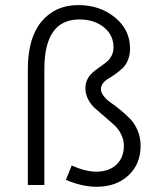

<svg xmlns="http://www.w3.org/2000/svg" viewBox="-20 -717 627 744"><path d="M354.5 6.8Q298.8 6.8 235.4 -20L257.8 -75.7Q311 -51.8 353 -51.8Q402.3 -51.8 431.2 -79.1Q460 -106.4 460 -151.9Q460 -175.8 449 -197.3Q438 -218.8 421.4 -233.6Q404.8 -248.5 385.5 -265.1Q366.2 -281.7 349.6 -296.1Q333 -310.5 322 -331.1Q311 -351.6 311 -374.5Q311 -392.1 317.1 -406.2Q323.2 -420.4 332.8 -429.9Q342.3 -439.5 353.8 -448Q365.2 -456.5 377 -464.6Q388.7 -472.7 398.2 -481.7Q407.7 -490.7 413.8 -503.9Q419.9 -517.1 419.9 -533.2Q419.9 -581.1 382.6 -611.3Q345.2 -641.6 287.6 -641.6Q151.9 -641.6 151.9 -449.2V0H87.9V-449.2Q87.9 -569.8 140.9 -633.5Q193.8 -697.3 284.2 -697.3Q366.2 -697.3 425 -649.9Q483.9 -602.5 483.9 -528.8Q483.9 -503.9 475.6 -483.9Q467.3 -463.9 454.6 -452.4Q441.9 -440.9 427.5 -430.4Q413.1 -419.9 400.4 -412.6Q387.7 -405.3 379.4 -394.8Q371.1 -384.3 371.1 -372.1Q371.1 -357.9 382.6 -343.8Q394 -329.6 411.1 -317.9Q428.2 -306.2 448 -289.8Q467.8 -273.4 484.9 -255.9Q502 -238.3 513.4 -211.2Q524.9 -184.1 524.9 -152.3Q524.9 -81.1 477.5 -37.1Q430.2 6.8 354.5 6.8Z"/></svg>

Font: HK Grotesk Legacy
Style: Regular
Weight: 400
Designer: Alfredo Marco Pradil
Foundry: Hanken Design Co.
Version: Version 2.022;PS 002.022;hotconv 1.0.88;makeotf.lib2.5.64775